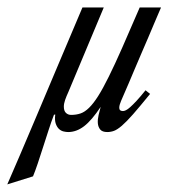

<svg xmlns="http://www.w3.org/2000/svg" viewBox="-166 -353 519 514"><path d="M235.8 -101.6Q208 -67.4 190.2 -47.1Q172.4 -26.9 160.2 -16.4Q147.9 -5.9 139.2 -2.7Q130.4 0.5 121.1 0.5Q107.9 0.5 102.3 -6.3Q96.7 -13.2 95.9 -23.2Q95.2 -33.2 97.9 -44.9Q100.6 -56.6 103.5 -66.9Q79.6 -30.8 59.1 -15.1Q38.6 0.5 16.6 0.5Q11.2 0.5 4.6 -1Q-2 -2.4 -7.6 -7.3Q-13.2 -12.2 -16.6 -21.5Q-20 -30.8 -18.1 -46.4L-21.5 -45.9Q-28.8 -26.9 -36.1 -4.2Q-43.5 18.6 -50.8 41.3Q-58.1 64 -64.9 84.5Q-71.8 105 -77.6 119.1L-146.5 140.6Q-131.8 106.9 -112.3 61.5Q-92.8 16.1 -68.1 -42.5Q-43.5 -101.1 -12.9 -173.3Q17.6 -245.6 54.7 -333H111.8L17.1 -106.9Q11.7 -95.2 8.3 -85.4Q4.9 -75.7 4.9 -67.4Q4.9 -56.2 10.5 -50.8Q16.1 -45.4 24.4 -45.4Q38.1 -45.4 49.6 -49.3Q61 -53.2 72.5 -64.5Q84 -75.7 96.7 -95.7Q109.4 -115.7 125.2 -147.7Q141.1 -179.7 161.1 -225.1Q181.2 -270.5 208 -333H265.1Q263.7 -329.6 258.8 -318.4Q253.9 -307.1 246.8 -290.3Q239.7 -273.4 231 -252.9Q222.2 -232.4 212.9 -210.9Q203.6 -189.5 194.8 -168.5Q186 -147.5 178.5 -129.9Q170.9 -112.3 165.5 -99.9Q160.2 -87.4 158.2 -83Q156.2 -78.6 154.8 -73.7Q153.3 -68.8 153.3 -65.4Q153.3 -59.6 156 -57.6Q158.7 -55.7 163.1 -55.7Q166.5 -55.7 171.1 -57.9Q175.8 -60.1 182.6 -66.2Q189.5 -72.3 199.5 -83Q209.5 -93.8 223.6 -111.3Z"/></svg>

Font: Dynalight
Style: Regular
Weight: 400
Version: Version 1.000